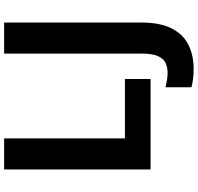

<svg xmlns="http://www.w3.org/2000/svg" viewBox="-34 -720 964 936"><g transform="rotate(-90 448.0 -252.0)"><path d="M89.8 0V-713.9H241.2V-125H530.8V0ZM580.1 210Q550.8 210 528.6 206.8Q506.3 203.6 490.7 199.2V73.2Q506.3 76.7 524.2 79.8Q542 83 562 83Q588.4 83 609.4 73Q630.4 63 642.6 35.2Q654.8 7.3 654.8 -44.9V-713.9H806.2V-45.9Q806.2 45.9 777.6 102.3Q749 158.7 698 184.3Q647 210 580.1 210Z"/></g></svg>

Font: Open Sans
Style: Bold
Weight: 700
Designer: Monotype Design Team
Foundry: Monotype Imaging Inc.
Version: Version 3.000; ttfautohint (v1.8.4)